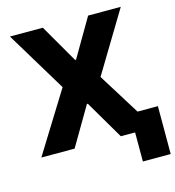

<svg xmlns="http://www.w3.org/2000/svg" viewBox="-128 -835 1018 1117"><g transform="rotate(-15 380.5 -276.0)"><path d="M233 -727.3 365.8 -497.5H371.4L505.7 -727.3H702.4L483 -363.6L709.5 0H507.8L371.4 -232.2H365.8L229.4 0H29.1L254.6 -363.6L34.8 -727.3ZM761.4 -113.3V175.1H593.8V-113.3Z"/></g></svg>

Font: Inter UI Extra Bold
Style: Regular
Weight: 800
Designer: Rasmus Andersson
Foundry: rsms
Version: 3.2;8d6f07862